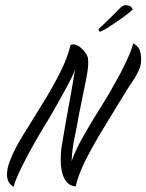

<svg xmlns="http://www.w3.org/2000/svg" viewBox="-20 -708 564 740"><path d="M33 12Q7 -2 7 -35Q7 -58 17 -85Q27 -112 41 -138.5Q55 -165 67 -184Q105 -246 143 -307Q181 -368 210.5 -426Q240 -484 252 -535Q258 -537 261 -537Q279 -537 297 -519Q315 -501 319 -484Q322 -460 316 -425Q310 -390 301 -348.5Q292 -307 284 -265Q277 -222 267.5 -178Q258 -134 256 -87Q268 -122 290 -162.5Q312 -203 334 -239Q356 -275 367 -293Q386 -322 406.5 -358Q427 -394 446 -429Q465 -466 478 -496.5Q491 -527 493 -541Q509 -533 516.5 -519Q524 -505 524 -476Q524 -455 512.5 -431.5Q501 -408 485.5 -386Q470 -364 459 -345Q422 -284 383 -220.5Q344 -157 313.5 -98Q283 -39 271 12Q271 11 270.5 11Q270 11 270 10Q243 8 228.5 -19Q214 -46 214 -92Q214 -106 215 -121Q216 -136 219 -152Q226 -195 235.5 -248Q245 -301 254.5 -353Q264 -405 270 -443Q268 -433 254 -405Q240 -377 221 -343Q202 -309 185 -279Q168 -249 159 -235Q141 -206 120 -169.5Q99 -133 80 -96.5Q61 -60 48 -31Q35 -2 33 12ZM367 -586Q364 -585 361 -590Q358 -595 364 -600Q383 -617 406.5 -640.5Q430 -664 440 -674Q444 -679 450.5 -683.5Q457 -688 463 -688Q478 -688 484.5 -682Q491 -676 491 -672Q491 -670 477.5 -659Q464 -648 447.5 -636.5Q431 -625 422 -619Q416 -615 404 -607Q392 -599 381 -593Q370 -587 367 -586Z"/></svg>

Font: Birthstone
Style: Regular
Weight: 400
Designer: Robert E. Leuschke
Foundry: Robert E. Leuschke
Version: Version 1.013; ttfautohint (v1.8.3)